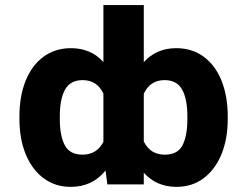

<svg xmlns="http://www.w3.org/2000/svg" viewBox="-20 -727 976 757"><path d="M675.8 9.8Q597.2 9.8 546.9 -45.9V0H403.3L396 -54.7Q344.2 9.8 258.8 9.8Q197.8 9.8 151.9 -24.4Q106 -58.6 81.3 -119.1Q56.6 -179.7 56.6 -257.8V-267.6Q56.6 -348.1 81.3 -409.2Q106 -470.2 152.1 -503.7Q198.2 -537.1 259.8 -537.1Q338.4 -537.1 387.7 -482.4V-707H546.9V-481.9Q596.7 -537.1 674.8 -537.1Q736.8 -537.1 782.7 -503.7Q828.6 -470.2 853.3 -409.2Q877.9 -348.1 877.9 -267.6V-257.8Q877.9 -179.7 853.3 -119.1Q828.6 -58.6 783 -24.4Q737.3 9.8 675.8 9.8ZM628.9 -411.1Q571.8 -411.1 546.9 -357.4V-169.4Q572.3 -117.2 629.9 -117.2Q680.7 -117.2 699.7 -154.5Q718.8 -191.9 718.8 -257.8V-267.6Q718.8 -336.9 698 -374Q677.2 -411.1 628.9 -411.1ZM305.7 -117.2Q334 -117.2 354.7 -130.4Q375.5 -143.6 387.7 -168V-357.9Q362.8 -411.1 305.7 -411.1Q257.3 -411.1 236.6 -374Q215.8 -336.9 215.8 -267.6V-257.8Q215.8 -191.9 235.4 -154.5Q254.9 -117.2 305.7 -117.2Z"/></svg>

Font: Pretendard Std ExtraBold
Style: Regular
Weight: 800
Designer: Base glyphs from Inter by Rasmus Andersson; Hangeul glyphs from Noto Sans CJK(Source Han Sans) by Jang Soo-young and Kan
Foundry: Kil Hyung-jin
Version: Version 1.309